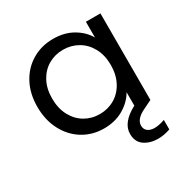

<svg xmlns="http://www.w3.org/2000/svg" viewBox="-173 -702 1022 1053"><g transform="rotate(-30 338.0 -175.5)"><path d="M608 132V192Q568 206 531 206Q480 206 444.5 181.5Q409 157 409 106Q409 35 507 -17V-102Q480 -54 426.5 -22.5Q373 9 302 9Q229 9 170 -27Q111 -63 77 -128Q43 -193 43 -276Q43 -360 77 -423.5Q111 -487 170.5 -522Q230 -557 303 -557Q375 -557 428 -526Q481 -495 507 -448V-548H599V0L544 27Q484 56 484 97Q484 120 500 132.5Q516 145 543 145Q571 145 608 132ZM507 -275Q507 -337 482 -383Q457 -429 414.5 -453.5Q372 -478 321 -478Q270 -478 228 -454Q186 -430 161 -384Q136 -338 136 -276Q136 -213 161 -166.5Q186 -120 228 -95.5Q270 -71 321 -71Q372 -71 414.5 -95.5Q457 -120 482 -166.5Q507 -213 507 -275Z"/></g></svg>

Font: Poppins A&M
Style: Regular-A&M
Weight: 400
Designer: Ninad Kale (Devanagari), Jonny Pinhorn (Latin)
Foundry: Indian Type Foundry
Version: 4.004